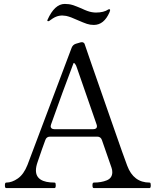

<svg xmlns="http://www.w3.org/2000/svg" viewBox="-20 -958 802 978"><path d="M748 -14Q748 0 742 0H458Q454 0 452.5 -3.5Q451 -7 451 -14Q451 -21 452.5 -24.5Q454 -28 458 -28Q496 -28 524 -39.5Q552 -51 552 -81Q552 -93 548 -104L499 -245Q493 -262 475 -262H235Q217 -262 211 -245L194 -198L172 -134Q163 -109 163 -90Q163 -28 258 -28Q262 -28 263 -23.5Q264 -19 264 -14Q264 0 258 0H12Q8 0 6.5 -3.5Q5 -7 5 -14Q5 -21 6.5 -24.5Q8 -28 12 -28Q41 -28 71 -49Q101 -70 120 -118L345 -715Q351 -730 366 -735L383 -740Q391 -743 397 -743Q403 -743 405 -741Q410 -738 411 -734L445 -635Q479 -538 547.5 -341Q616 -144 628 -114Q660 -28 742 -28Q746 -28 747 -23.5Q748 -19 748 -14ZM238 -315Q238 -308 243 -304Q248 -300 257 -300H455Q474 -300 474 -316L472 -324L372 -612Q368 -626 362 -633Q356 -640 354 -635Q298 -488 240 -324Q238 -318 238 -315ZM374 -856Q340 -872 317 -877Q305 -879 298 -879Q281 -879 266 -873Q251 -867 230 -851Q229 -850 226 -850Q221 -850 221 -853L222 -857Q258 -938 310 -938Q332 -938 349.5 -932.5Q367 -927 395 -915Q428 -899 448 -896Q460 -894 468 -894Q509 -894 532 -910L536 -911Q541 -911 541 -906Q541 -904 538 -896Q510 -831 458 -831Q439 -831 422.5 -836.5Q406 -842 374 -856Z"/></svg>

Font: Shippori Mincho B1
Style: Regular
Weight: 400
Designer: FONTDASU
Foundry: FONTDASU / Google Inc. / but / Adobe
Version: Version 3.110; ttfautohint (v1.8.3)